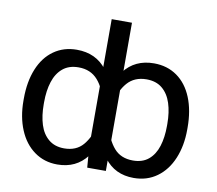

<svg xmlns="http://www.w3.org/2000/svg" viewBox="-79 -800 1021 902"><g transform="rotate(10 431.5 -348.5)"><path d="M613.3 9.8Q523.4 9.8 472.7 -57.6Q421.9 -125 411.1 -249V-278.3Q421.9 -403.3 473.1 -470.2Q524.4 -537.1 615.2 -537.1Q678.7 -537.1 725.6 -503.9Q772.5 -470.7 797.4 -409.7Q822.3 -348.6 822.3 -267.6V-257.8Q822.3 -180.7 796.9 -119.6Q771.5 -58.6 724.1 -24.4Q676.8 9.8 613.3 9.8ZM593.8 -457Q536.1 -457 502.4 -418.5Q468.8 -379.9 456.1 -316.4V-210.9Q472.7 -145.5 505.4 -107.9Q538.1 -70.3 595.7 -70.3Q641.6 -70.3 670.4 -94.7Q699.2 -119.1 712.4 -161.1Q725.6 -203.1 725.6 -257.8V-267.6Q725.6 -323.2 711.9 -365.7Q698.2 -408.2 668.9 -432.6Q639.6 -457 593.8 -457ZM382.8 -707H479.5V0H390.6L382.8 -100.6ZM247.1 -537.1Q338.9 -537.1 390.1 -470.2Q441.4 -403.3 452.1 -278.3V-249Q441.4 -125 390.1 -57.6Q338.9 9.8 249 9.8Q186.5 9.8 139.2 -24.4Q91.8 -58.6 66.4 -119.6Q41 -180.7 41 -257.8V-267.6Q41 -348.6 65.9 -409.7Q90.8 -470.7 137.7 -503.9Q184.6 -537.1 247.1 -537.1ZM267.6 -70.3Q325.2 -70.3 357.4 -107.9Q389.6 -145.5 406.2 -210.9V-316.4Q395.5 -378.9 361.3 -418Q327.1 -457 269.5 -457Q223.6 -457 194.3 -432.6Q165 -408.2 151.4 -365.7Q137.7 -323.2 137.7 -267.6V-257.8Q137.7 -203.1 150.9 -161.1Q164.1 -119.1 193.4 -94.7Q222.7 -70.3 267.6 -70.3Z"/></g></svg>

Font: Pretendard Std Variable
Style: Regular
Weight: 400
Designer: Base glyphs from Inter by Rasmus Andersson; Hangeul glyphs from Noto Sans CJK(Source Han Sans) by Jang Soo-young and Kan
Foundry: Kil Hyung-jin
Version: Version 1.309;Glyphs 3.2 (3225)